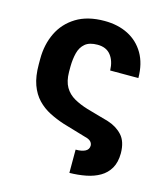

<svg xmlns="http://www.w3.org/2000/svg" viewBox="-112 -639 799 922"><g transform="rotate(15 288.0 -178.5)"><path d="M319.1 195.9V80.3Q349.3 80.4 366.5 71.5Q383.7 62.6 384.2 43.4Q383.7 30.4 374.4 21.8Q365 13.3 346.5 9.2L231.6 -24.8Q193.2 -37.3 159 -54.8Q124.9 -72.3 98.6 -99.7Q72.3 -127.1 57.2 -168.4Q42.2 -209.7 42.2 -269.7V-296.9Q42.2 -368 70 -425.8Q97.8 -483.7 153.9 -518.2Q210 -552.7 294.1 -552.7Q361.1 -552.7 411.9 -526.8Q462.6 -500.9 491.7 -451.3Q520.8 -401.7 521.3 -329.7H381.1Q379.6 -376.7 357.2 -405.1Q334.8 -433.6 291.2 -433.6Q250.9 -433.6 229.5 -415.6Q208.2 -397.6 200.3 -367Q192.5 -336.5 192 -299.2V-272.1Q192.5 -225.9 209.2 -197.1Q226 -168.3 255.8 -151.4Q285.5 -134.5 323.6 -123L433.4 -91.8Q477 -78.1 505 -47.6Q533.1 -17.1 533.6 41.4Q533.3 86.3 516.1 116Q498.8 145.7 469 163Q439.2 180.4 400.6 187.8Q362 195.3 319.1 195.9Z"/></g></svg>

Font: Inter V
Style: 
Weight: 400
Designer: Rasmus Andersson
Foundry: rsms
Version: Version 4.000;git-a3f224843